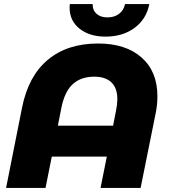

<svg xmlns="http://www.w3.org/2000/svg" viewBox="-20 -929 834 949"><path d="M758 -454Q758 -411 750 -372L675 0H477L508 -155H236L205 0H10L89 -397Q120 -553 216.5 -633.5Q313 -714 465 -714Q601 -714 679.5 -645Q758 -576 758 -454ZM539 -308 554 -385Q560 -415 560 -439Q560 -494 530.5 -522Q501 -550 446 -550Q380 -550 339.5 -513Q299 -476 283 -394L266 -308ZM324 -892Q324 -903 325 -909H438Q437 -879 457 -861Q477 -843 511 -843Q546 -843 569 -861Q592 -879 598 -909H718Q704 -835 645.5 -791.5Q587 -748 501 -748Q423 -748 373.5 -787Q324 -826 324 -892Z"/></svg>

Font: Montserrat Alternates ExtraBold
Style: Italic
Weight: 800
Italic angle: -11.3°
Designer: Julieta Ulanovsky
Foundry: Julieta Ulanovsky
Version: Version 7.200